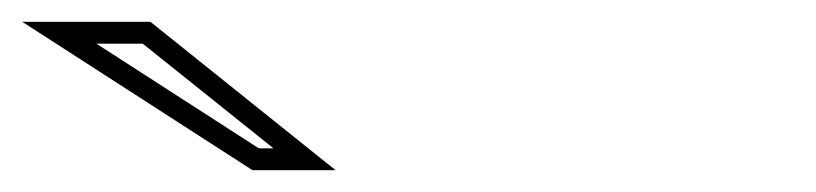

<svg xmlns="http://www.w3.org/2000/svg" viewBox="-431 -704 748 176"><path d="M-199.6 -548H-123.4L-293.1 -684H-410.6ZM-193.7 -568 -342.7 -664H-300.2L-180.3 -568Z"/></svg>

Font: Din Kursivschrift
Style: BreitLeftGho
Weight: 400
Version: Version 1.089